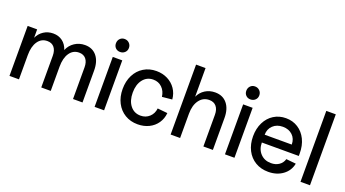

<svg xmlns="http://www.w3.org/2000/svg" viewBox="-55 -1250 3247 1806"><g transform="rotate(20 1568.5 -347.0)"><path d="M604 -430Q544 -430 509.5 -379.5Q475 -329 475 -243V0H380V-317Q380 -370 355.5 -400Q331 -430 286 -430Q226 -430 191.5 -379.5Q157 -329 157 -243V0H62V-500H157V-416Q178 -462 219.5 -489Q261 -516 314 -516Q368 -516 407 -487Q446 -458 463 -405Q484 -456 529.5 -486Q575 -516 632 -516Q707 -516 750 -463.5Q793 -411 793 -319V0H698V-317Q698 -370 673.5 -400Q649 -430 604 -430Z M1009 -500V0H914V-500ZM962 -697Q990 -697 1009 -678Q1028 -659 1028 -631Q1028 -603 1009 -585Q990 -567 962 -567Q934 -567 916 -585Q898 -603 898 -631Q898 -659 916 -678Q934 -697 962 -697Z M1104 -249Q1104 -327 1134.5 -387.5Q1165 -448 1220.5 -482Q1276 -516 1347 -516Q1409 -516 1459.5 -490.5Q1510 -465 1541 -419.5Q1572 -374 1577 -315L1477 -305Q1470 -361 1434.5 -395.5Q1399 -430 1347 -430Q1283 -430 1244 -380.5Q1205 -331 1205 -249Q1205 -168 1244 -119Q1283 -70 1347 -70Q1399 -70 1435 -103Q1471 -136 1477 -189L1577 -179Q1572 -122 1541.5 -77.5Q1511 -33 1461 -8.5Q1411 16 1349 16Q1277 16 1221.5 -17.5Q1166 -51 1135 -111Q1104 -171 1104 -249Z M1907 -430Q1845 -430 1807.5 -379Q1770 -328 1770 -243V0H1675V-700H1770V-413Q1792 -461 1835.5 -488.5Q1879 -516 1935 -516Q2011 -516 2054.5 -463.5Q2098 -411 2098 -319V0H2003V-317Q2003 -370 1978 -400Q1953 -430 1907 -430Z M2314 -500V0H2219V-500ZM2267 -697Q2295 -697 2314 -678Q2333 -659 2333 -631Q2333 -603 2314 -585Q2295 -567 2267 -567Q2239 -567 2221 -585Q2203 -603 2203 -631Q2203 -659 2221 -678Q2239 -697 2267 -697Z M2409 -251Q2409 -328 2439 -388.5Q2469 -449 2522.5 -482.5Q2576 -516 2644 -516Q2712 -516 2765 -482Q2818 -448 2847.5 -387.5Q2877 -327 2877 -248V-223H2507Q2507 -155 2547.5 -112.5Q2588 -70 2653 -70Q2700 -70 2733 -93Q2766 -116 2777 -155L2875 -145Q2861 -72 2801 -28Q2741 16 2656 16Q2583 16 2527 -17.5Q2471 -51 2440 -111.5Q2409 -172 2409 -251ZM2643 -430Q2583 -430 2545 -394Q2507 -358 2507 -301H2778Q2778 -359 2740.5 -394.5Q2703 -430 2643 -430Z M3070 -710V0H2975V-710Z"/></g></svg>

Font: MedMera Sans Display
Style: Regular
Weight: 500
Designer: Kasper Nordkvist
Foundry: UNCUT.wtf
Version: Version 1.300